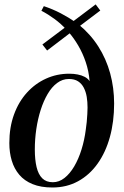

<svg xmlns="http://www.w3.org/2000/svg" viewBox="-20 -842 563 874"><path d="M218.5 11.5Q166 11.5 128.5 -3.8Q91 -19 67.8 -46.5Q44.5 -74 33.5 -110.8Q22.5 -147.5 22.5 -190.5Q22.5 -262.5 43.8 -320.8Q65 -379 102.8 -420.5Q140.5 -462 189.8 -484.2Q239 -506.5 295 -506.5Q315.5 -506.5 333.5 -503Q351.5 -499.5 365.5 -492.2Q379.5 -485 388 -472.5Q384 -519 370.2 -559.5Q356.5 -600 336.2 -634.5Q316 -669 292 -696.5L310 -700L194.5 -612L173 -639.5L285.5 -724L282 -707.5Q257.5 -734 228.8 -755.2Q200 -776.5 168.5 -793L179.5 -814Q220 -800.5 256.5 -781.5Q293 -762.5 323 -741L308.5 -741.5L415.5 -822L436.5 -794L338.5 -720L337.5 -731Q391.5 -687 427.5 -630.5Q463.5 -574 481.5 -508.2Q499.5 -442.5 499.5 -370.5Q499.5 -288 480.2 -218.2Q461 -148.5 424.2 -97Q387.5 -45.5 335.5 -17Q283.5 11.5 218.5 11.5ZM220.5 -12.5Q249 -12.5 273.5 -31.8Q298 -51 317.8 -84.5Q337.5 -118 351 -161.2Q364.5 -204.5 370.5 -252Q373 -267.5 374.8 -286.5Q376.5 -305.5 377.5 -323.2Q378.5 -341 378.5 -352.5Q378.5 -378 374.8 -401Q371 -424 361.5 -442.5Q352 -461 335.5 -471.8Q319 -482.5 293.5 -482.5Q264.5 -482.5 240 -464.2Q215.5 -446 196.8 -414Q178 -382 165 -341Q152 -300 145.2 -254Q138.5 -208 138.5 -161.5Q138.5 -115 146.5 -81.5Q154.5 -48 172.5 -30.2Q190.5 -12.5 220.5 -12.5Z"/></svg>

Font: Merriweather 144pt Medium
Style: Italic
Weight: 500
Italic angle: -7.8°
Version: Version 2.101